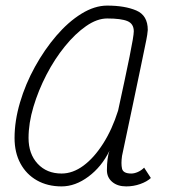

<svg xmlns="http://www.w3.org/2000/svg" viewBox="-20 -652 640 686"><path d="M495 -53 519 -16Q505 -3 481 5.5Q457 14 431 14Q400 14 381 -2Q362 -18 362 -44Q362 -65 364.5 -84Q367 -103 371 -113Q343 -56 296 -21Q249 14 200 14Q150 14 112 -7.5Q74 -29 53 -68Q32 -107 32 -159Q32 -220 51.5 -286Q71 -352 105 -413.5Q139 -475 181.5 -524.5Q224 -574 271 -603Q318 -632 363 -632Q426 -632 467 -614.5Q508 -597 508 -545Q508 -541 506 -527.5Q504 -514 498 -486Q492 -458 482 -408.5Q472 -359 455.5 -282Q439 -205 416 -95Q412 -67 416 -49.5Q420 -32 449 -32Q460 -32 472.5 -37.5Q485 -43 495 -53ZM200 -32Q240 -32 278 -60Q316 -88 348.5 -139Q381 -190 402 -257Q428 -376 443 -450Q458 -524 458 -540Q458 -567 435.5 -576.5Q413 -586 363 -586Q327 -586 288 -559Q249 -532 212 -486.5Q175 -441 146 -385Q117 -329 99.5 -270.5Q82 -212 82 -159Q82 -102 114.5 -67Q147 -32 200 -32Z"/></svg>

Font: Victor Mono Thin
Style: Italic
Weight: 100
Italic angle: -12°
Monospace: yes
Designer: Rune Bjørnerås
Version: Version 1.561;gftools[0.9.30]